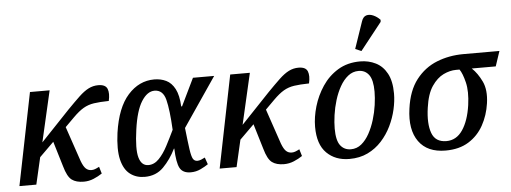

<svg xmlns="http://www.w3.org/2000/svg" viewBox="-52 -954 2954 1109"><g transform="rotate(-5 1425.0 -400.0)"><path d="M20 0 128 -536H242L174 -240L341 -416Q382 -458 411.5 -486Q441 -514 467.5 -527.5Q494 -541 524 -541Q566 -541 576.5 -515Q587 -489 577 -445Q524 -444 490.5 -439Q457 -434 429.5 -418Q402 -402 368 -368L316 -316L385 -113Q397 -81 410.5 -68.5Q424 -56 443 -56Q453 -56 463 -59.5Q473 -63 488 -71L500 -31Q478 -16 450.5 -4.5Q423 7 393 7Q349 7 323.5 -12Q298 -31 281 -92L237 -238L154 -156L118 0Z M746 10Q697 10 661.5 -17Q626 -44 612 -102.5Q598 -161 611 -257Q632 -402 696.5 -474Q761 -546 849 -546Q887 -546 918 -531Q949 -516 968.5 -479Q988 -442 991 -377H996L1073 -536H1196L1002 -251Q1011 -169 1017 -127Q1023 -85 1031.5 -70.5Q1040 -56 1057 -56Q1067 -56 1078.5 -60.5Q1090 -65 1101 -71L1115 -31Q1098 -19 1071 -6Q1044 7 1013 7Q967 7 950 -24.5Q933 -56 930 -138H928Q898 -77 855 -33.5Q812 10 746 10ZM773 -56Q807 -56 834.5 -84.5Q862 -113 885 -157Q908 -201 930 -247Q924 -364 909 -422.5Q894 -481 845 -481Q803 -481 769.5 -428Q736 -375 721 -266Q705 -154 719 -105Q733 -56 773 -56Z M1181 0 1289 -536H1403L1335 -240L1502 -416Q1543 -458 1572.5 -486Q1602 -514 1628.5 -527.5Q1655 -541 1685 -541Q1727 -541 1737.5 -515Q1748 -489 1738 -445Q1685 -444 1651.5 -439Q1618 -434 1590.5 -418Q1563 -402 1529 -368L1477 -316L1546 -113Q1558 -81 1571.5 -68.5Q1585 -56 1604 -56Q1614 -56 1624 -59.5Q1634 -63 1649 -71L1661 -31Q1639 -16 1611.5 -4.5Q1584 7 1554 7Q1510 7 1484.5 -12Q1459 -31 1442 -92L1398 -238L1315 -156L1279 0Z M1933 10Q1852 10 1801.5 -40Q1751 -90 1751 -192Q1751 -248 1769 -309.5Q1787 -371 1823 -425Q1859 -479 1914 -512.5Q1969 -546 2043 -546Q2092 -546 2133 -525.5Q2174 -505 2198 -460.5Q2222 -416 2222 -344Q2222 -301 2211 -252.5Q2200 -204 2177.5 -157.5Q2155 -111 2120.5 -73Q2086 -35 2039.5 -12.5Q1993 10 1933 10ZM1946 -45Q1981 -45 2007.5 -67Q2034 -89 2053.5 -124.5Q2073 -160 2086 -202.5Q2099 -245 2105 -287.5Q2111 -330 2111 -365Q2111 -433 2089 -462.5Q2067 -492 2029 -492Q1995 -492 1968 -470.5Q1941 -449 1921 -413.5Q1901 -378 1888 -335.5Q1875 -293 1869 -250Q1863 -207 1863 -172Q1863 -103 1885.5 -74Q1908 -45 1946 -45ZM2056 -605 2021 -620 2074 -775Q2083 -802 2101.5 -807.5Q2120 -813 2142 -803.5Q2164 -794 2182 -775L2181 -763Z M2491 10Q2385 10 2335.5 -59Q2286 -128 2303 -249Q2317 -353 2366 -416Q2415 -479 2486.5 -507.5Q2558 -536 2641 -536H2850L2821 -449H2682Q2715 -418 2739 -368Q2763 -318 2752 -241Q2742 -172 2710.5 -115Q2679 -58 2624.5 -24Q2570 10 2491 10ZM2500 -44Q2558 -44 2594 -97Q2630 -150 2643 -240Q2654 -319 2641 -372Q2628 -425 2611 -449H2591Q2555 -449 2517.5 -431Q2480 -413 2450 -369Q2420 -325 2409 -245Q2396 -154 2416 -99Q2436 -44 2500 -44Z"/></g></svg>

Font: Noto Serif SemiCondensed Medium
Style: Italic
Weight: 500
Width: 4
Italic angle: -12°
Designer: Monotype Design Team
Foundry: Monotype Imaging Inc.
Version: Version 2.013